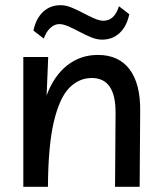

<svg xmlns="http://www.w3.org/2000/svg" viewBox="-20 -721 625 741"><path d="M70 0V-501H166L160 -353Q188 -428 239 -468.5Q290 -509 358 -509Q438 -509 480 -453.5Q522 -398 521 -294L519 0H424L426 -285Q427 -420 334 -420Q285 -420 247.5 -382Q210 -344 188 -252Q166 -160 165 0ZM374 -568Q354 -568 332 -577Q310 -586 287.5 -598Q265 -610 244.5 -619Q224 -628 209 -628Q190 -628 174 -613Q158 -598 149 -572L109 -603Q119 -650 146.5 -675.5Q174 -701 214 -701Q234 -701 256 -692Q278 -683 300.5 -671Q323 -659 343.5 -650Q364 -641 379 -641Q422 -641 439 -697L479 -666Q469 -619 441.5 -593.5Q414 -568 374 -568Z"/></svg>

Font: Livvic Medium
Style: Regular
Weight: 500
Designer: Jacques Le Bailly, Baron von Fonthausen
Version: Version 1.001; ttfautohint (v1.8.2)